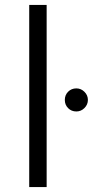

<svg xmlns="http://www.w3.org/2000/svg" viewBox="-20 -762 378 782"><path d="M99 0V-742H170V0ZM291 -402Q310 -402 324 -388Q338 -374 338 -355Q338 -336 324 -322Q310 -308 291 -308Q271 -308 257.5 -321.5Q244 -335 244 -355Q244 -375 257.5 -388.5Q271 -402 291 -402Z"/></svg>

Font: Belfius21
Style: Regular
Weight: 400
Designer: Montserrat's base design by Julieta Ulanovsky, modified by Coast SPRL for Belfius Bank NV.
Foundry: Montserrat's base design by Julieta Ulanovsky, modified by Coast SPRL for Belfius Bank NV.
Version: Version 2.000;FEAKit 1.0